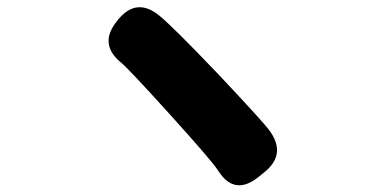

<svg xmlns="http://www.w3.org/2000/svg" viewBox="-20 -624 1040 545"><path d="M713 -121Q645 -67 599 -140Q581 -168 462 -299.5Q343 -431 324 -446Q259 -499 312 -564L315 -568Q368 -633 433 -579Q471 -548 598 -415Q731 -274 746 -252Q794 -185 729 -134Z"/></svg>

Font: Resource Han Rounded TW Heavy
Style: Regular
Weight: 900
Designer: Cyano Hao (round all glyphs); Ryoko NISHIZUKA 西塚涼子 (kana, bopomofo & ideographs); Paul D. Hunt (Latin, Greek & Cyrillic)
Foundry: Cyano Hao
Version: 0.990